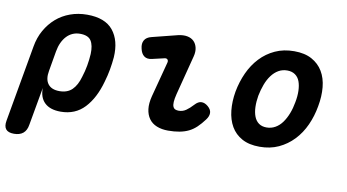

<svg xmlns="http://www.w3.org/2000/svg" viewBox="-102 -736 1975 1093"><g transform="rotate(10 886.0 -190.0)"><path d="M28 180Q-5 180 -18.5 163.5Q-32 147 -26 114L52 -328Q61 -381 85 -423.5Q109 -466 144 -496.5Q179 -527 224.5 -543.5Q270 -560 322 -560Q426 -560 472.5 -502.5Q519 -445 513 -348Q510 -312 503.5 -275.5Q497 -239 486 -202Q459 -104 405.5 -47Q352 10 268 10Q207 10 175.5 -20Q144 -50 145 -105L106 114Q101 147 81.5 163.5Q62 180 28 180ZM241 -104Q287 -104 314 -130.5Q341 -157 355 -207Q366 -241 372 -275Q378 -309 380 -343Q382 -393 365 -419.5Q348 -446 301 -446Q278 -446 258.5 -437.5Q239 -429 224 -413Q209 -397 198.5 -374.5Q188 -352 183 -323L163 -207Q154 -158 174.5 -131Q195 -104 241 -104Z M729 -376Q701 -369 683.5 -382Q666 -395 660 -424Q653 -452 664 -471.5Q675 -491 704 -498L851 -535Q881 -542 904.5 -537.5Q928 -533 942.5 -518.5Q957 -504 962 -481.5Q967 -459 960 -432L901 -203Q894 -175 893 -157Q892 -139 896.5 -129Q901 -119 909.5 -115.5Q918 -112 929 -112Q952 -112 971 -125Q990 -138 1011 -161Q1030 -182 1049 -182.5Q1068 -183 1087 -167Q1107 -150 1107.5 -130.5Q1108 -111 1092 -90Q1072 -63 1051.5 -43.5Q1031 -24 1007.5 -12.5Q984 -1 954.5 4.5Q925 10 889 10Q852 10 823.5 -1.5Q795 -13 778.5 -36Q762 -59 758 -91.5Q754 -124 765 -167L818 -368Q822 -381 816 -388Q810 -395 798 -392Z M1418 10Q1357 10 1316 -12.5Q1275 -35 1252.5 -74Q1230 -113 1224.5 -165Q1219 -217 1229 -275Q1240 -334 1263.5 -385.5Q1287 -437 1323.5 -476Q1360 -515 1409 -537.5Q1458 -560 1519 -560Q1580 -560 1621 -537.5Q1662 -515 1685 -476.5Q1708 -438 1713 -386Q1718 -334 1707 -275Q1697 -217 1673.5 -165Q1650 -113 1613 -74Q1576 -35 1527.5 -12.5Q1479 10 1418 10ZM1438 -105Q1465 -105 1488 -118Q1511 -131 1528 -154.5Q1545 -178 1557 -209Q1569 -240 1575 -275Q1582 -311 1581 -342Q1580 -373 1571.5 -396Q1563 -419 1544.5 -432Q1526 -445 1499 -445Q1471 -445 1448.5 -432Q1426 -419 1408.5 -395.5Q1391 -372 1379.5 -341Q1368 -310 1361 -275Q1355 -240 1356 -209Q1357 -178 1366 -154.5Q1375 -131 1393 -118Q1411 -105 1438 -105Z"/></g></svg>

Font: Maple Mono
Style: Bold Italic
Weight: 700
Italic angle: -10°
Monospace: yes
Designer: subframe7536
Version: Version 7.000